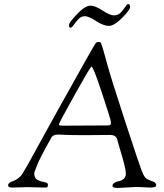

<svg xmlns="http://www.w3.org/2000/svg" viewBox="-20 -925 811 949"><path d="M614 -905Q623 -905 623 -890.5Q623 -876 583.5 -836.5Q544 -797 518 -797Q492 -797 455 -821Q418 -845 399.5 -845Q381 -845 367.5 -830.5Q354 -816 344.5 -802Q335 -788 328 -788Q321 -788 321 -801Q321 -814 361 -855.5Q401 -897 426 -897Q451 -897 487 -873Q523 -849 543.5 -849Q564 -849 577 -863Q590 -877 599 -891Q608 -905 614 -905ZM115 0 40 2Q20 2 20 -9Q20 -22 45 -30Q75 -42 90 -65Q114 -104 130 -134Q146 -164 164 -196Q182 -228 210 -279.5Q238 -331 270 -388Q448 -708 454 -713Q460 -718 468 -718Q476 -718 479.5 -711Q483 -704 491 -676Q499 -648 502 -637L511 -604Q529 -538 597.5 -328.5Q666 -119 677.5 -88.5Q689 -58 698 -47.5Q707 -37 736 -28Q752 -23 752 -8Q752 2 721 2L656 -1L563 4Q536 4 536 -6Q536 -16 546.5 -22Q557 -28 569 -30Q581 -32 591.5 -41Q602 -50 602 -66Q602 -82 594 -113.5Q586 -145 575 -181Q564 -217 560 -234Q554 -258 524 -258L403 -257Q327 -257 302 -258.5Q277 -260 269 -260Q242 -260 234 -245Q178 -146 163.5 -109Q149 -72 149 -69Q149 -44 166 -35.5Q183 -27 200 -24.5Q217 -22 217 -12Q217 2 208 2H202ZM321 -304 512 -305Q526 -305 528 -312Q528 -315 528 -323.5Q528 -332 484.5 -464Q441 -596 432 -596Q427 -596 349 -456Q271 -316 271 -310Q271 -304 290 -304Z"/></svg>

Font: Sorts Mill Goudy
Style: Italic
Weight: 400
Italic angle: -7.40001°
Version: Version 003.101